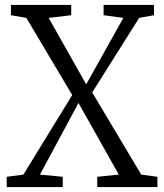

<svg xmlns="http://www.w3.org/2000/svg" viewBox="-20 -763 669 783"><path d="M75.5 -51 274.5 -375.5 87.5 -690 24.5 -701V-743H270.5V-701L178.5 -690L331.5 -419L483 -690L402.5 -701V-743H608V-701L547.5 -690L356 -386L556 -51L622 -42V0H376.5V-42L464.5 -51L300 -343L143 -51L236 -42V0H7.5V-42Z"/></svg>

Font: Merriweather 24pt SemiCondensed Light
Style: Regular
Weight: 300
Width: 4
Designer: Eben Sorkin
Foundry: Eben Sorkin
Version: Version 2.100